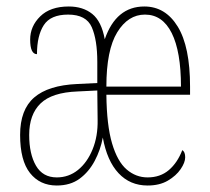

<svg xmlns="http://www.w3.org/2000/svg" viewBox="-20 -562 649 592"><path d="M155 10Q103 10 72.5 -28.5Q42 -67 42 -146Q42 -224 85.5 -261.5Q129 -299 218 -303L280 -306V-371Q280 -439 263 -478Q246 -517 190 -517Q136 -517 115 -484.5Q94 -452 94 -395Q73 -395 73 -440Q73 -481 104 -511.5Q135 -542 192 -542Q236 -542 264.5 -519Q293 -496 303 -441Q338 -542 425 -542Q490 -542 528 -480Q566 -418 566 -295V-270H308Q309 -176 325.5 -120Q342 -64 370.5 -39.5Q399 -15 435 -15Q474 -15 500.5 -37.5Q527 -60 542 -99Q551 -94 551 -77Q551 -61 537 -40.5Q523 -20 497.5 -5Q472 10 435 10Q381 10 345.5 -28Q310 -66 297 -138Q290 -100 272 -66Q254 -32 225.5 -11Q197 10 155 10ZM538 -295Q538 -403 509.5 -460Q481 -517 427 -517Q375 -517 341.5 -462.5Q308 -408 308 -295ZM155 -15Q192 -15 220.5 -38Q249 -61 265.5 -101.5Q282 -142 281 -192L280 -283L219 -280Q140 -277 105 -243Q70 -209 70 -146Q70 -87 91 -51Q112 -15 155 -15Z"/></svg>

Font: Noto Serif Khmer ExtraCondensed Thin
Style: Regular
Weight: 100
Width: 2
Designer: Danh Hong and the Monotype Design Team
Foundry: Monotype Imaging Inc.
Version: Version 2.004; ttfautohint (v1.8.4.7-5d5b)